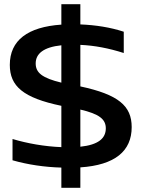

<svg xmlns="http://www.w3.org/2000/svg" viewBox="-20 -795 678 920"><path d="M573 -541V-643C509 -664 439 -675 365 -678V-775H274V-677C113 -666 27 -602 27 -484C27 -382 91 -326 274 -288V-90C193 -93 110 -108 40 -129V-27C113 -6 195 6 274 8V105H365V7C531 -4 611 -71 611 -186C611 -288 547 -342 365 -381V-580C433 -577 501 -564 573 -541ZM151 -491C151 -538 189 -569 274 -578V-399C183 -421 151 -446 151 -491ZM365 -92V-270C455 -249 487 -224 487 -180C487 -132 451 -101 365 -92Z"/></svg>

Font: LT Wave Medium
Style: Regular
Weight: 500
Designer: Daniel Lyons
Version: Version 2.5 (Glyphs App)